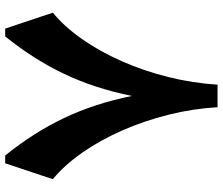

<svg xmlns="http://www.w3.org/2000/svg" viewBox="-78 -762 841 724"><g transform="rotate(90 342.0 -400.5)"><path d="M299.8 -800.8H384.8Q390.1 -707.5 413.3 -615.2Q436.5 -522.9 473.1 -439.9Q509.8 -356.9 556.6 -290Q603.5 -223.1 656.2 -179.7L596.2 0H566.9Q481 -106.4 426 -221.2Q371.1 -335.9 342.3 -478Q313.5 -335.9 258.5 -221.2Q203.6 -106.4 117.7 0H88.4L28.3 -179.7Q81.1 -223.1 127.9 -290Q174.8 -356.9 211.4 -439.9Q248 -522.9 271 -615.2Q293.9 -707.5 299.8 -800.8Z"/></g></svg>

Font: Pinar DS4-Bold
Style: Regular
Weight: 700
Designer: Amin Abedi
Version: Version 2.000